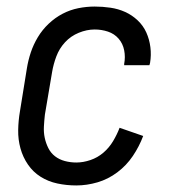

<svg xmlns="http://www.w3.org/2000/svg" viewBox="-20 -558 540 586"><path d="M213 8Q183 8 155 2Q127 -4 104 -18.5Q81 -33 65.5 -55.5Q50 -78 42.5 -105Q35 -132 35.5 -161Q36 -190 41 -219L62 -349Q66 -374 74 -398Q82 -422 95.5 -444.5Q109 -467 128.5 -485.5Q148 -504 171 -516Q194 -528 219 -533Q244 -538 269 -538Q293 -538 317 -534.5Q341 -531 362 -521.5Q383 -512 400 -496Q417 -480 426.5 -459Q436 -438 439 -414Q442 -390 438 -366Q437 -364 437 -362.5Q437 -361 436 -359H359Q359 -360 359 -361Q359 -362 359 -363Q363 -384 359 -404.5Q355 -425 342 -440Q329 -455 309.5 -461.5Q290 -468 269 -468Q245 -468 220.5 -458Q196 -448 178.5 -429Q161 -410 152 -386Q143 -362 139 -338L117 -208Q115 -190 114 -172Q113 -154 116.5 -137.5Q120 -121 127.5 -106Q135 -91 148 -81Q161 -71 178 -66.5Q195 -62 213 -62Q234 -62 256 -69.5Q278 -77 295.5 -92Q313 -107 325 -127Q337 -147 345 -168L417 -143Q405 -111 385.5 -82Q366 -53 338 -32Q310 -11 277.5 -1.5Q245 8 213 8Z"/></svg>

Font: Iosevka Slab
Style: Italic
Weight: 400
Italic angle: -9°
Monospace: yes
Designer: Belleve Invis
Foundry: Belleve Invis
Version: Version 11.1.0; ttfautohint (v1.8.3)